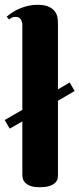

<svg xmlns="http://www.w3.org/2000/svg" viewBox="-32 -780 334 808"><path d="M211.9 -403.8 261.2 -433.1 282.2 -397 211.9 -356V-41Q211.9 -34.7 209.7 -26.1Q207.5 -17.6 199.5 -10Q191.4 -2.4 176 2.7Q160.6 7.8 134.8 7.8Q108.9 7.8 94.2 1.7Q79.6 -4.4 72.5 -12.7Q65.4 -21 63.7 -29.8Q62 -38.6 62 -43.9V-269L8.8 -238.8L-12.2 -274.9L62 -317.9V-673.8Q62 -688 55.4 -698.5Q48.8 -709 33.2 -709Q24.9 -709 18.8 -706.3Q12.7 -703.6 5.9 -698.2L-3.9 -710Q7.3 -719.2 21 -728.3Q34.7 -737.3 51 -744.1Q67.4 -751 85.9 -755.4Q104.5 -759.8 125 -759.8Q156.7 -759.8 174.3 -751.2Q191.9 -742.7 200.2 -730.2Q208.5 -717.8 210.2 -703.9Q211.9 -689.9 211.9 -679.2Z"/></svg>

Font: Berkshire Swash
Style: Regular
Weight: 700
Designer: Astigmatic (AOETI)
Foundry: Astigmatic (AOETI)
Version: Version 1.000